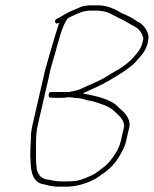

<svg xmlns="http://www.w3.org/2000/svg" viewBox="-20 -677 580 724"><path d="M204.4 -591C203.2 -588.3 202 -586 200.8 -584C190.5 -549.9 178.2 -512.7 167.7 -475L155.7 -432C151 -417.3 147.2 -402.3 144.3 -387L102.3 -205C99.9 -194.3 98.1 -184 97.2 -174C96.6 -137.8 92 -100.9 95.5 -67C96.2 -28.9 104 12.6 145.8 18C161.4 22.8 181.4 27 202.8 27H226.8C270.1 27 309.6 14.1 340.8 -3.5C353.8 -10.9 363.4 -20.1 375.2 -27C395.5 -41.5 412.6 -59.4 427.2 -83C437.5 -101.4 449.5 -119.1 455 -143L468.4 -201C471.4 -235.3 445.2 -256.3 426 -273C399.2 -303.8 342.5 -314.4 292 -325C325.6 -340.1 360.4 -355.3 391.1 -373C419.4 -391.1 446.2 -404.8 472.3 -426C489.5 -438.9 493.4 -446.6 507.7 -462C520.6 -475.5 529.7 -490.4 536 -511C538.1 -520.3 539.4 -527.3 539.8 -532C542.6 -555.1 521.9 -582.8 505.7 -592C500.8 -594 496.7 -596.3 493.3 -599C478.7 -610.5 456.4 -620.2 438 -628C414.2 -641.5 388 -657 347.7 -657H326.7C319.3 -657 313.3 -656.7 308.4 -656L294 -654C283.4 -651.2 259.5 -639.4 247.6 -635C233.3 -629.1 217.5 -618.4 204.1 -611C196.1 -607.4 184.5 -603.5 188 -593.5C190.8 -585.7 196.6 -588.6 204.4 -591ZM168.3 -309C176.2 -308.3 183.4 -308 190.1 -308H212.1C218.8 -308 226.3 -308.7 234.6 -310H239.6C253.8 -310 262.7 -307 275.9 -307C289.7 -305.4 296.4 -302.7 309 -299L330.1 -295C361.8 -284.8 390.5 -277.6 410.6 -258C426.6 -241.8 448.8 -228.4 447.9 -199L435.2 -144C428.4 -114.2 410.3 -89.1 393.8 -68.5C379.2 -50.3 367.1 -44.8 350.2 -31C336.1 -19.6 325.3 -15.4 303.4 -6C276.5 4.8 262.4 7 231.4 7H208.4C188.8 7 170 1.2 153.2 -1C132 -5.5 120.2 -24 118.2 -44L116.8 -57.5C116.3 -62.5 116 -67.7 115.9 -73L115.5 -89C116.3 -95 116.3 -101 115.7 -107C116 -137.6 114 -168.8 122.3 -205L164.3 -387C167.2 -402.3 170.6 -417 174.5 -431L187.4 -474C200.2 -519.8 212.4 -576.5 235.4 -608C240.8 -611.3 246.1 -614 251.2 -616C273 -625.8 293.3 -637 322.1 -637H343.1C363 -637 382.3 -632.5 394.1 -626.5L408.9 -619C420.2 -612.6 429.3 -608.9 441.2 -603L492.5 -574C504.9 -568.1 520.1 -545.2 520.4 -530L516.2 -512C508.1 -486.2 492.4 -471.7 478 -455C470.6 -446.7 451.4 -431.6 442.1 -425C423.9 -412 400.9 -402.1 382.8 -389C354.4 -370.8 318.3 -358.1 287.2 -343C272.1 -335.1 256.7 -334.1 239.2 -330H172.2C160.1 -330 162.2 -309 168.3 -309Z"/></svg>

Font: HoneyBee
Style: UltLitIt
Weight: 100
Foundry: Cannot Into Space Fonts
Version: Version 0.89